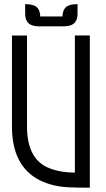

<svg xmlns="http://www.w3.org/2000/svg" viewBox="-20 -888 504 909"><path d="M405.3 0.5Q343.3 0.5 309.1 -1Q228 -4.4 167 -35.2Q36.6 -102.1 36.6 -289.1V-719.7H107.9V-289.1Q107.9 -144 199.2 -98.1Q252.9 -71.8 334.5 -70.8V-720.2H405.3ZM280.3 -763.2H165.5Q140.1 -763.7 125.5 -771Q99.1 -783.7 99.1 -824.2V-868.2Q127.9 -868.2 144 -860.8Q169.4 -848.6 170.4 -810.1H275.9Q276.9 -848.6 302.2 -860.8Q318.4 -868.2 347.2 -868.2V-824.2Q347.2 -783.7 320.8 -771Q306.2 -763.7 280.3 -763.2Z"/></svg>

Font: Greenwashing Machine
Style: Regular
Weight: 400
Designer: Tup Wanders
Foundry: Free font, DO NOT SELL
Version: Version 1.00;August 10, 2023;FontCreator 11.5.0.2430 64-bit